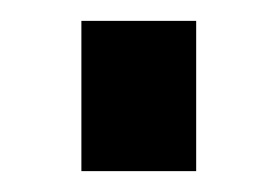

<svg xmlns="http://www.w3.org/2000/svg" viewBox="-20 -164 265 184"><path d="M58 0V-144H168V0Z"/></svg>

Font: Raleway Thin
Style: Bold
Weight: 700
Version: Version 4.026